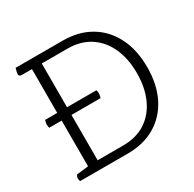

<svg xmlns="http://www.w3.org/2000/svg" viewBox="-143 -798 961 950"><g transform="rotate(-30 337.0 -322.5)"><path d="M327 0H55Q51 -6 51 -16Q51 -27 58 -36L125 -44V-305H54Q51 -317 51 -325Q51 -334 56 -349H125V-599H67Q51 -599 51 -613Q51 -620 56 -637L58 -645H327Q417 -645 483.5 -606Q550 -567 587 -494.5Q624 -422 624 -323Q624 -223 587 -150.5Q550 -78 483.5 -39Q417 0 327 0ZM181 -46H327Q402 -46 455 -80.5Q508 -115 536.5 -177.5Q565 -240 565 -323Q565 -406 536.5 -468Q508 -530 455 -564.5Q402 -599 327 -599H181V-349H349Q352 -337 352 -329Q352 -320 347 -305H181Z"/></g></svg>

Font: Scope One
Style: Regular
Weight: 400
Designer: Dalton Maag Ltd
Foundry: Dalton Maag Ltd
Version: Version 1.002; ttfautohint (v1.4.1) -l 11 -r 50 -G 50 -x 14 